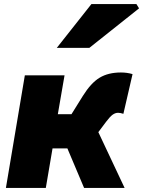

<svg xmlns="http://www.w3.org/2000/svg" viewBox="-20 -923 703 943"><path d="M102 -553H297L264 -362H331L387 -452Q427 -516 469.5 -541.5Q512 -567 574 -567Q604 -567 631 -559L586 -364Q571 -369 560 -369Q546 -369 533 -359.5Q520 -350 502 -326L463 -274L592 0H393L311 -194H238L205 0H9ZM429 -903H650L663 -882L419 -688H259Z"/></svg>

Font: Nebula Sans Black
Style: Regular
Weight: 900
Italic angle: -9°
Designer: Paul D. Hunt for Adobe (as Source Sans)
Foundry: Nebula Entertainment & Broadcasting LLC
Version: Version 1.010